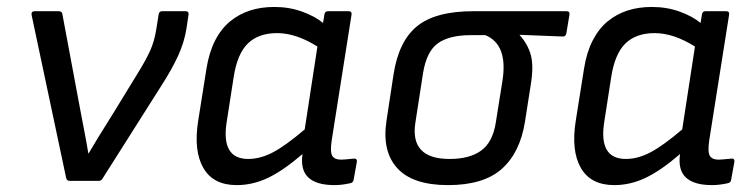

<svg xmlns="http://www.w3.org/2000/svg" viewBox="-20 -520 2157 552"><path d="M180.2 0Q171.4 0 169.9 -9.8L70.8 -477.1Q69.3 -487.8 80.1 -487.8H147.9Q158.2 -487.8 159.2 -480L212.9 -192.9Q214.8 -182.6 222.7 -141.8Q230.5 -101.1 233.9 -79.1H234.9Q254.9 -113.8 305.2 -193.8L377 -311Q399.9 -348.1 411.9 -374.8Q423.8 -401.4 429.2 -435.1L436 -478Q437.5 -487.8 445.8 -487.8H513.2Q523.4 -487.8 522 -478L516.1 -438Q509.8 -398.4 492.2 -359.9Q474.6 -321.3 442.9 -272L274.9 -6.8Q271 0 264.2 0Z M660.6 12.2Q592.8 12.2 564.5 -37.4Q536.1 -86.9 549.8 -172.9L573.7 -323.2Q581.1 -369.6 598.6 -403.8Q616.2 -438 642.1 -459Q668 -480 699.5 -490Q731 -500 768.6 -500Q811.5 -500 848.6 -486.6Q885.7 -473.1 908.7 -454.1L912.6 -478Q914.1 -487.8 922.9 -487.8H981.9Q992.2 -487.8 990.7 -478L933.6 -116.2Q928.7 -83 935.3 -72Q941.9 -61 960.9 -61Q968.3 -61 997.6 -64Q1002.4 -64.5 1004.6 -61.8Q1006.8 -59.1 1005.9 -54.2L996.6 -2.9Q995.1 5.4 986.8 6.8Q962.4 12.2 941.9 12.2Q890.1 12.2 866.7 -9.5Q843.3 -31.2 849.6 -77.1Q795.4 -30.3 751.2 -9Q707 12.2 660.6 12.2ZM631.8 -169.9Q614.7 -63 693.8 -63Q728 -63 764.2 -81.8Q800.3 -100.6 856 -147.9L892.6 -386.2Q831.1 -424.8 776.9 -424.8Q723.1 -424.8 692.6 -395Q662.1 -365.2 651.9 -298.8Z M1268.1 12.2Q1166.5 12.2 1122.1 -36.6Q1077.6 -85.4 1091.3 -173.8L1111.3 -305.2Q1126 -401.4 1179 -444.6Q1231.9 -487.8 1341.3 -487.8H1608.4Q1618.7 -487.8 1617.2 -478L1608.4 -424.8Q1606.9 -415 1598.1 -415L1474.1 -419.9V-418.9Q1497.6 -393.1 1506.1 -361.8Q1514.6 -330.6 1506.3 -278.8L1489.3 -169.9Q1475.1 -81.1 1422.6 -34.4Q1370.1 12.2 1268.1 12.2ZM1272.5 -63Q1330.6 -63 1363.5 -87.2Q1396.5 -111.3 1405.3 -167L1424.3 -286.1Q1441.4 -391.6 1375.5 -418.9H1333Q1272 -418.9 1239.3 -395.8Q1206.5 -372.6 1196.3 -310.1L1174.3 -168Q1157.7 -63 1272.5 -63Z M1746.1 12.2Q1678.2 12.2 1649.9 -37.4Q1621.6 -86.9 1635.3 -172.9L1659.2 -323.2Q1666.5 -369.6 1684.1 -403.8Q1701.7 -438 1727.5 -459Q1753.4 -480 1784.9 -490Q1816.4 -500 1854 -500Q1897 -500 1934.1 -486.6Q1971.2 -473.1 1994.1 -454.1L1998 -478Q1999.5 -487.8 2008.3 -487.8H2067.4Q2077.6 -487.8 2076.2 -478L2019 -116.2Q2014.2 -83 2020.8 -72Q2027.3 -61 2046.4 -61Q2053.7 -61 2083 -64Q2087.9 -64.5 2090.1 -61.8Q2092.3 -59.1 2091.3 -54.2L2082 -2.9Q2080.6 5.4 2072.3 6.8Q2047.9 12.2 2027.3 12.2Q1975.6 12.2 1952.1 -9.5Q1928.7 -31.2 1935.1 -77.1Q1880.9 -30.3 1836.7 -9Q1792.5 12.2 1746.1 12.2ZM1717.3 -169.9Q1700.2 -63 1779.3 -63Q1813.5 -63 1849.6 -81.8Q1885.7 -100.6 1941.4 -147.9L1978 -386.2Q1916.5 -424.8 1862.3 -424.8Q1808.6 -424.8 1778.1 -395Q1747.6 -365.2 1737.3 -298.8Z"/></svg>

Font: Sofia Sans
Style: Italic
Weight: 400
Italic angle: -9°
Designer: Botio Nikoltchev, Ani Petrova
Foundry: lettersoup
Version: Version 4.100